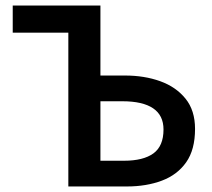

<svg xmlns="http://www.w3.org/2000/svg" viewBox="-20 -674 765 694"><path d="M227 0V-556H26V-654H343V-401H432Q502 -401 559 -380.5Q616 -360 650.5 -317.5Q685 -275 685 -208Q685 -133 653 -87.5Q621 -42 565 -21Q509 0 438 0ZM343 -93H428Q498 -93 534.5 -119.5Q571 -146 571 -206Q571 -257 533.5 -282.5Q496 -308 422 -308H343Z"/></svg>

Font: Source Sans 3 SemiBold
Style: Regular
Weight: 600
Designer: Paul D. Hunt
Foundry: Adobe
Version: Version 3.046;hotconv 1.0.118;makeotfexe 2.5.65603